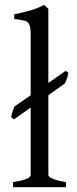

<svg xmlns="http://www.w3.org/2000/svg" viewBox="-20 -777 321 797"><path d="M34.2 -21Q74.7 -27.8 91.1 -35.2Q107.4 -42.5 107.4 -50.8V-330.6L38.1 -281.7L26.4 -290Q27.8 -299.3 29.5 -305.2Q31.2 -311 33.2 -316.7Q35.2 -322.3 36.6 -325.7L40 -335L107.4 -381.8V-632.8Q107.4 -662.1 101.8 -674.6Q96.2 -687 84 -690.7Q71.8 -694.3 39.1 -698.2V-717.8Q80.1 -726.1 107.9 -734.1Q135.7 -742.2 163.1 -756.8L180.7 -740.2V-432.6L252.4 -482.9L263.7 -475.1Q261.7 -462.9 260 -457.3Q258.3 -451.7 254.4 -442.9L249.5 -430.7L180.7 -381.8V-50.8Q180.7 -43 198.5 -35.2Q216.3 -27.3 253.9 -21V0H34.2Z"/></svg>

Font: David Libre
Style: Regular
Weight: 400
Version: Version 1.000